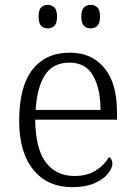

<svg xmlns="http://www.w3.org/2000/svg" viewBox="-20 -761 554 791"><path d="M277 10Q176 10 117.5 -61.5Q59 -133 59 -263Q59 -404 113.5 -474Q168 -544 268 -544Q358 -544 410 -481Q462 -418 462 -299V-268H125Q126 -149 168.5 -92.5Q211 -36 286 -36Q340 -36 375.5 -59Q411 -82 429 -114Q435 -111 439 -104Q443 -97 443 -87Q443 -69 425 -46Q407 -23 370 -6.5Q333 10 277 10ZM394 -308Q394 -396 363.5 -449.5Q333 -503 266 -503Q198 -503 165 -451.5Q132 -400 127 -308ZM354 -644Q337 -644 326 -654.5Q315 -665 315 -693Q315 -720 326 -730.5Q337 -741 354 -741Q370 -741 381 -730.5Q392 -720 392 -693Q392 -665 381 -654.5Q370 -644 354 -644ZM177 -644Q160 -644 149.5 -654.5Q139 -665 139 -693Q139 -720 149.5 -730.5Q160 -741 177 -741Q193 -741 204 -730.5Q215 -720 215 -693Q215 -665 204 -654.5Q193 -644 177 -644Z"/></svg>

Font: Noto Serif Malayalam Light
Style: Regular
Weight: 300
Designer: Indian type Foundry, Jelle Bosma, Monotype Design Team
Foundry: Monotype Imaging Inc.
Version: Version 2.104; ttfautohint (v1.8.4.7-5d5b)